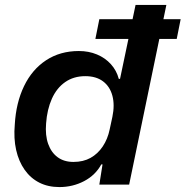

<svg xmlns="http://www.w3.org/2000/svg" viewBox="-20 -749 753 779"><path d="M221 10Q175 10 139.5 -8Q104 -26 80 -60Q56 -94 45.5 -140.5Q35 -187 40 -244Q45 -332 77.5 -399.5Q110 -467 167 -504.5Q224 -542 300 -542Q340 -542 373.5 -528Q407 -514 430 -488.5Q453 -463 462 -429H467L530 -729H655L504 0H383L396 -82H391Q367 -38 321 -14Q275 10 221 10ZM278 -92Q318 -92 347.5 -108.5Q377 -125 397 -155Q417 -185 425 -224L436 -275Q446 -323 436 -360.5Q426 -398 398 -419Q370 -440 326 -440Q279 -440 244.5 -416Q210 -392 190.5 -348.5Q171 -305 167 -248Q163 -200 175.5 -165Q188 -130 214 -111Q240 -92 278 -92ZM367 -591 383 -671H713L697 -591Z"/></svg>

Font: Mona Sans ExtraLight SemiBold
Style: Italic
Weight: 600
Italic angle: -11.6951°
Version: Version 2.000